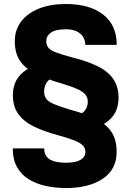

<svg xmlns="http://www.w3.org/2000/svg" viewBox="-20 -741 674 975"><path d="M328.6 -147Q374.5 -147 400.1 -168.7Q425.8 -190.4 425.8 -225.6Q425.8 -245.6 413.8 -260.5Q401.9 -275.4 373 -288.6Q344.2 -301.8 292.5 -317.4Q218.8 -338.4 165.5 -363.8Q112.3 -389.2 83.7 -429Q55.2 -468.8 55.2 -531.7Q55.2 -589.4 87.2 -631.6Q119.1 -673.8 177.5 -697.3Q235.8 -720.7 314.5 -720.7Q434.6 -720.7 503.7 -667.2Q572.8 -613.8 572.8 -513.2H413.1Q413.1 -535.6 402.1 -553.5Q391.1 -571.3 369.4 -581.8Q347.7 -592.3 314.5 -592.3Q261.7 -592.3 238.3 -575Q214.8 -557.6 214.8 -532.7Q214.8 -512.7 225.3 -499.3Q235.8 -485.8 264.2 -474.9Q292.5 -463.9 345.7 -449.7Q421.4 -431.2 474.1 -405.5Q526.9 -379.9 554.4 -341.1Q582 -302.2 582 -243.7Q582 -157.7 512.9 -115Q443.8 -72.3 328.6 -72.3ZM291.5 -353Q245.6 -353 224.9 -331.8Q204.1 -310.5 204.1 -276.9Q204.1 -254.4 214.4 -239.7Q224.6 -225.1 252.9 -212.9Q281.2 -200.7 334.5 -184.6Q410.6 -164.6 463.6 -138.9Q516.6 -113.3 544.4 -73.5Q572.3 -33.7 572.3 30.3Q572.3 119.6 502 166.7Q431.6 213.9 314.9 213.9Q264.6 213.9 216.6 204.1Q168.5 194.3 129.6 171.6Q90.8 148.9 67.9 109.9Q44.9 70.8 44.9 12.7H204.6Q204.6 35.6 214.1 50Q223.6 64.5 239.3 72Q254.9 79.6 274.9 82.5Q294.9 85.4 314.9 85.4Q363.3 85.4 388.4 71Q413.6 56.6 413.6 30.3Q413.6 12.2 401.9 -1Q390.1 -14.2 361.1 -26.4Q332 -38.6 280.3 -52.7Q207 -72.3 154.3 -97.4Q101.6 -122.6 73.5 -161.1Q45.4 -199.7 45.4 -258.3Q45.4 -341.3 112.5 -385.5Q179.7 -429.7 291.5 -429.7Z"/></svg>

Font: Heebo ExtraBold
Style: Regular
Weight: 800
Designer: Oded Ezer
Foundry: Ezer Type House
Version: Version 3.100